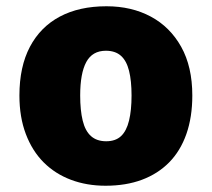

<svg xmlns="http://www.w3.org/2000/svg" viewBox="-20 -583 677 613"><path d="M594 -278Q594 -209 575 -155Q556 -101 520 -64.5Q484 -28 433 -9Q382 10 317 10Q257 10 206.5 -9Q156 -28 119.5 -64.5Q83 -101 62.5 -155Q42 -209 42 -278Q42 -370 75.5 -433.5Q109 -497 171 -530Q233 -563 320 -563Q400 -563 461.5 -530Q523 -497 558.5 -433.5Q594 -370 594 -278ZM236 -278Q236 -231 244 -198Q252 -165 270.5 -148.5Q289 -132 319 -132Q349 -132 366.5 -148.5Q384 -165 392 -198Q400 -231 400 -278Q400 -325 392 -357Q384 -389 366 -405Q348 -421 318 -421Q275 -421 255.5 -385Q236 -349 236 -278Z"/></svg>

Font: Noto Sans Khmer Black
Style: Regular
Weight: 900
Version: Version 2.003